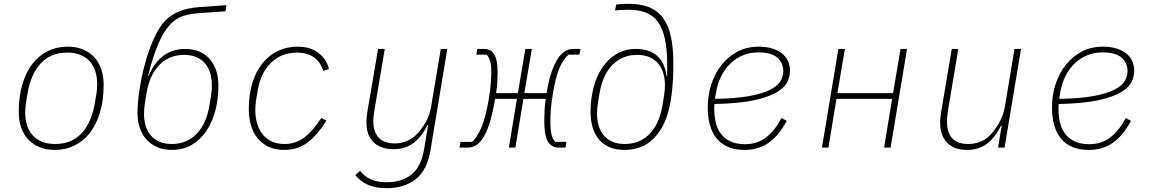

<svg xmlns="http://www.w3.org/2000/svg" viewBox="-20 -772 6040 1004"><path d="M266 12Q220 12 185 -3Q150 -18 126 -44.5Q102 -71 90 -107.5Q78 -144 78 -187Q78 -266 96.5 -329.5Q115 -393 148.5 -437Q182 -481 229.5 -504.5Q277 -528 334 -528Q380 -528 415 -513Q450 -498 474 -471.5Q498 -445 510 -408.5Q522 -372 522 -329Q522 -249 503.5 -186Q485 -123 451.5 -79Q418 -35 370.5 -11.5Q323 12 266 12ZM268 -19Q354 -19 406 -74.5Q458 -130 475 -228L484 -280Q486 -295 487 -305.5Q488 -316 488 -333Q488 -369 478.5 -399Q469 -429 450 -450.5Q431 -472 401.5 -484.5Q372 -497 332 -497Q246 -497 194 -441.5Q142 -386 125 -288L116 -236Q114 -221 113 -210.5Q112 -200 112 -183Q112 -147 121.5 -117Q131 -87 150 -65.5Q169 -44 198.5 -31.5Q228 -19 268 -19Z M878 12Q835 12 802 -2.5Q769 -17 746 -42.5Q723 -68 711 -103Q699 -138 699 -180Q699 -234 709.5 -303.5Q720 -373 739 -442Q758 -511 785 -571Q812 -631 845 -665Q874 -694 916 -712Q958 -730 1023 -735L1164 -745L1159 -713L1018 -703Q976 -700 938 -688.5Q900 -677 869 -643Q835 -606 807.5 -542Q780 -478 754 -375H757Q786 -444 834 -480Q882 -516 948 -516Q1030 -516 1076 -464Q1122 -412 1122 -324Q1122 -256 1106.5 -195.5Q1091 -135 1060 -88.5Q1029 -42 983.5 -15Q938 12 878 12ZM878 -19Q956 -19 1007.5 -71.5Q1059 -124 1075 -220L1084 -275Q1086 -288 1087 -302.5Q1088 -317 1088 -327Q1088 -360 1079.5 -389Q1071 -418 1053 -439.5Q1035 -461 1007.5 -473Q980 -485 943 -485Q865 -485 813.5 -432.5Q762 -380 746 -284L737 -229Q735 -216 734 -201.5Q733 -187 733 -177Q733 -144 741.5 -115Q750 -86 768 -64.5Q786 -43 813.5 -31Q841 -19 878 -19Z M1466 12Q1420 12 1385.5 -4Q1351 -20 1327.5 -48.5Q1304 -77 1292.5 -116Q1281 -155 1281 -202Q1281 -279 1300 -339.5Q1319 -400 1353 -442Q1387 -484 1434 -506Q1481 -528 1536 -528Q1603 -528 1645.5 -495Q1688 -462 1700 -411L1670 -401Q1656 -449 1620.5 -473Q1585 -497 1534 -497Q1453 -497 1398 -444.5Q1343 -392 1328 -300L1319 -248Q1317 -232 1316 -221.5Q1315 -211 1315 -197Q1315 -159 1324.5 -126.5Q1334 -94 1353 -70Q1372 -46 1400.5 -32.5Q1429 -19 1468 -19Q1526 -19 1570.5 -52.5Q1615 -86 1660 -155L1687 -141Q1644 -71 1592 -29.5Q1540 12 1466 12Z M2001 212Q1943 212 1903.5 194Q1864 176 1838 144L1863 121Q1884 149 1917.5 165Q1951 181 2002 181Q2082 181 2132.5 140Q2183 99 2198 6L2219 -119H2216Q2187 -60 2144.5 -26Q2102 8 2037 8Q1970 8 1933 -28.5Q1896 -65 1896 -133Q1896 -161 1902 -193L1957 -516H1992L1938 -196Q1936 -182 1934 -167Q1932 -152 1932 -139Q1932 -81 1961 -51.5Q1990 -22 2045 -22Q2080 -22 2113 -37Q2146 -52 2173 -85Q2180 -94 2189 -106.5Q2198 -119 2207 -135Q2216 -151 2223 -170.5Q2230 -190 2234 -212L2285 -516H2319L2231 14Q2214 117 2154.5 164.5Q2095 212 2001 212Z M2388 -30H2448Q2470 -46 2495 -100.5Q2520 -155 2537 -260Q2544 -304 2546.5 -339Q2549 -374 2549 -397Q2549 -437 2542.5 -455Q2536 -473 2526 -486H2471L2476 -516H2512Q2528 -516 2541 -510Q2554 -504 2563 -490Q2572 -476 2577 -452.5Q2582 -429 2582 -394Q2582 -375 2580.5 -344.5Q2579 -314 2574 -285H2688L2727 -516H2761L2722 -285H2838Q2850 -356 2865 -398Q2880 -440 2898 -467Q2931 -516 2976 -516H3015L3010 -486H2953Q2940 -475 2928 -458Q2916 -441 2905.5 -416Q2895 -391 2886 -356Q2877 -321 2870 -275Q2863 -233 2860.5 -201Q2858 -169 2858 -140Q2858 -92 2864 -68Q2870 -44 2884 -30H2942L2937 0H2900Q2865 0 2845.5 -31Q2826 -62 2826 -140Q2826 -161 2827.5 -194Q2829 -227 2834 -255H2717L2675 0H2641L2683 -255H2569Q2555 -173 2538.5 -123Q2522 -73 2502 -45Q2485 -20 2465 -10Q2445 0 2425 0H2383Z M3245 12Q3199 12 3165.5 -3Q3132 -18 3110.5 -44.5Q3089 -71 3078.5 -107.5Q3068 -144 3068 -188Q3068 -252 3083 -311.5Q3098 -371 3128 -416.5Q3158 -462 3202.5 -489Q3247 -516 3305 -516Q3446 -516 3466 -374H3469V-430Q3469 -512 3457 -568Q3445 -624 3420 -658Q3395 -692 3356.5 -706.5Q3318 -721 3265 -721Q3244 -721 3227 -720Q3210 -719 3196 -717L3202 -748Q3213 -750 3230.5 -751Q3248 -752 3268 -752Q3331 -752 3375 -734Q3419 -716 3447 -678Q3475 -640 3488 -581.5Q3501 -523 3501 -442Q3501 -361 3494.5 -299Q3488 -237 3475 -189.5Q3462 -142 3442.5 -107.5Q3423 -73 3397 -47Q3365 -15 3326 -1.5Q3287 12 3245 12ZM3247 -19Q3325 -19 3376.5 -71.5Q3428 -124 3444 -220L3453 -275Q3455 -288 3456 -302.5Q3457 -317 3457 -327Q3457 -360 3448.5 -389Q3440 -418 3422 -439.5Q3404 -461 3376.5 -473Q3349 -485 3312 -485Q3234 -485 3182.5 -432.5Q3131 -380 3115 -284L3106 -229Q3104 -216 3103 -201.5Q3102 -187 3102 -177Q3102 -144 3110.5 -115Q3119 -86 3137 -64.5Q3155 -43 3182.5 -31Q3210 -19 3247 -19Z M3874 12Q3780 12 3730.5 -44.5Q3681 -101 3681 -211Q3681 -276 3700.5 -334Q3720 -392 3755 -435Q3790 -478 3838.5 -503Q3887 -528 3946 -528Q4022 -528 4066.5 -494.5Q4111 -461 4111 -401Q4111 -375 4098.5 -346Q4086 -317 4045 -291.5Q4004 -266 3926 -248.5Q3848 -231 3716 -228Q3715 -220 3715 -212Q3715 -204 3715 -202Q3715 -164 3723 -130.5Q3731 -97 3750 -72Q3769 -47 3800 -32.5Q3831 -18 3876 -18Q3940 -18 3986 -53.5Q4032 -89 4067 -155L4094 -140Q4052 -62 3999 -25Q3946 12 3874 12ZM3943 -498Q3903 -498 3866.5 -483.5Q3830 -469 3800.5 -441Q3771 -413 3751 -373Q3731 -333 3723 -281L3719 -255Q3832 -257 3902 -270.5Q3972 -284 4010.5 -304.5Q4049 -325 4062.5 -350Q4076 -375 4076 -400Q4076 -442 4045.5 -470Q4015 -498 3943 -498Z M4364 -516H4398L4359 -285H4650L4689 -516H4723L4637 0H4603L4645 -255H4354L4312 0H4278Z M5218 -116H5215Q5186 -57 5143.5 -22.5Q5101 12 5036 12Q4970 12 4933 -25.5Q4896 -63 4896 -131Q4896 -145 4898 -160Q4900 -175 4902 -190L4957 -516H4991L4937 -193Q4935 -179 4933.5 -164Q4932 -149 4932 -136Q4932 -19 5044 -19Q5079 -19 5112.5 -33.5Q5146 -48 5172 -82Q5179 -91 5188 -103.5Q5197 -116 5206 -132.5Q5215 -149 5222.5 -168.5Q5230 -188 5234 -210L5285 -516H5319L5233 0H5199Z M5674 12Q5580 12 5530.5 -44.5Q5481 -101 5481 -211Q5481 -276 5500.5 -334Q5520 -392 5555 -435Q5590 -478 5638.5 -503Q5687 -528 5746 -528Q5822 -528 5866.5 -494.5Q5911 -461 5911 -401Q5911 -375 5898.5 -346Q5886 -317 5845 -291.5Q5804 -266 5726 -248.5Q5648 -231 5516 -228Q5515 -220 5515 -212Q5515 -204 5515 -202Q5515 -164 5523 -130.5Q5531 -97 5550 -72Q5569 -47 5600 -32.5Q5631 -18 5676 -18Q5740 -18 5786 -53.5Q5832 -89 5867 -155L5894 -140Q5852 -62 5799 -25Q5746 12 5674 12ZM5743 -498Q5703 -498 5666.5 -483.5Q5630 -469 5600.5 -441Q5571 -413 5551 -373Q5531 -333 5523 -281L5519 -255Q5632 -257 5702 -270.5Q5772 -284 5810.5 -304.5Q5849 -325 5862.5 -350Q5876 -375 5876 -400Q5876 -442 5845.5 -470Q5815 -498 5743 -498Z"/></svg>

Font: IBM Plex Mono ExtraLight
Style: Italic
Weight: 200
Italic angle: -9°
Monospace: yes
Designer: Mike Abbink, Paul van der Laan, Pieter van Rosmalen
Foundry: Bold Monday
Version: Version 2.3